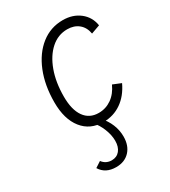

<svg xmlns="http://www.w3.org/2000/svg" viewBox="-185 -617 839 945"><g transform="rotate(-30 234.0 -144.0)"><path d="M249.5 12Q174 12 130.8 -42.5Q87.5 -97 87.5 -192.5Q87.5 -289 117.8 -363.8Q148 -438.5 201.8 -480.8Q255.5 -523 325 -523Q381.5 -523 420.5 -492.5Q459.5 -462 467.5 -411.5L417.5 -393.5Q411 -431.5 385.5 -452.2Q360 -473 321.5 -473Q269 -473 228.5 -437Q188 -401 165 -338Q142 -275 142 -193.5Q142 -119 170.5 -78.8Q199 -38.5 251.5 -38.5Q292 -38.5 324.8 -61.5Q357.5 -84.5 377 -127.5L423.5 -108.5Q396 -50 351 -19Q306 12 249.5 12ZM192.5 235.5Q132 235.5 104.5 190.5L137.5 169Q147.5 182.5 161 189Q174.5 195.5 190 195.5Q219 195.5 235.8 175Q252.5 154.5 252.5 120Q252.5 88 238.5 52.5Q224.5 17 201.5 -8.5H245Q271 19.5 284.8 53.2Q298.5 87 298.5 122.5Q298.5 174 269.8 204.8Q241 235.5 192.5 235.5Z"/></g></svg>

Font: Overpass ExtraLight
Style: Italic
Weight: 250
Italic angle: -10°
Designer: Delve Withrington, Dave Bailey, Thomas Jockin
Foundry: Delve Fonts LLC
Version: Version 4.000